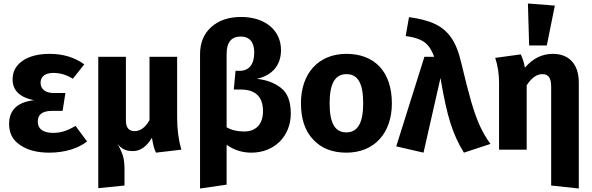

<svg xmlns="http://www.w3.org/2000/svg" viewBox="-20 -856 3387 1098"><path d="M264 -548C200 -548 149 -535 110 -509C71 -482 52 -447 52 -402C52 -339 93 -299 174 -283C79 -272 32 -226 32 -147C32 -94 53 -54 96 -26C138 3 193 17 262 17C349 17 425 -6 478 -47L412 -136C365 -108 327 -96 284 -96C225 -96 196 -120 196 -160C196 -201 221 -222 280 -222H338L354 -324H287C239 -324 212 -347 212 -383C212 -419 240 -439 284 -439C325 -439 357 -429 397 -406L462 -488C407 -528 341 -548 264 -548Z M1017 0C1001 -56 993 -117 993 -182V-531H835V-169C811 -126 781 -106 750 -106C717 -106 700 -126 700 -167V-531H542V220L692 205V113C692 81 689 55 683 35C676 14 666 -9 652 -34C676 -2 702 8 741 8C782 8 818 -17 849 -68C856 -27 860 -8 872 17Z M1448 -405C1537 -425 1587 -482 1587 -570C1587 -681 1498 -759 1359 -759C1288 -759 1232 -740 1189 -702C1146 -664 1124 -612 1124 -546V222L1276 200V-28C1318 2 1365 17 1418 17C1546 17 1643 -74 1643 -207C1643 -276 1624 -325 1586 -354C1548 -383 1502 -400 1448 -405ZM1377 -104C1338 -104 1304 -112 1276 -128V-547C1276 -614 1303 -647 1357 -647C1405 -647 1434 -617 1434 -556C1434 -487 1403 -451 1351 -451H1327L1317 -344H1356C1441 -344 1484 -303 1484 -220C1484 -143 1441 -104 1377 -104Z M1961 -548C1801 -548 1701 -436 1701 -266C1701 -177 1724 -107 1771 -58C1817 -8 1880 17 1961 17C2121 17 2221 -95 2221 -265C2221 -444 2124 -548 1961 -548ZM1961 -432C2026 -432 2057 -381 2057 -265C2057 -152 2025 -99 1961 -99C1896 -99 1865 -150 1865 -266C1865 -379 1897 -432 1961 -432Z M2300 -650C2335 -645 2362 -638 2382 -629C2421 -612 2443 -584 2463 -531H2407L2246 -19L2402 17L2499 -410C2518 -297 2537 -211 2556 -152C2575 -92 2600 -36 2633 17L2785 -33C2761 -65 2741 -100 2724 -137C2707 -174 2691 -219 2675 -274C2659 -329 2640 -403 2618 -496C2604 -557 2585 -606 2560 -641C2511 -711 2440 -741 2319 -758Z M3006 -596H3107L3153 -824L2999 -836ZM3142 -548C3080 -548 3027 -522 2982 -469C2976 -500 2968 -525 2958 -545L2812 -525C2827 -480 2834 -432 2834 -382V0H2992V-368C3020 -411 3049 -432 3082 -432C3114 -432 3132 -413 3132 -361V205L3290 222V-385C3290 -489 3234 -548 3142 -548Z"/></svg>

Font: Fira Sans
Style: Bold
Weight: 700
Designer: Carrois Corporate & Edenspiekermann AG
Foundry: Carrois Corporate GbR & Edenspiekermann AG
Version: Version 4.203